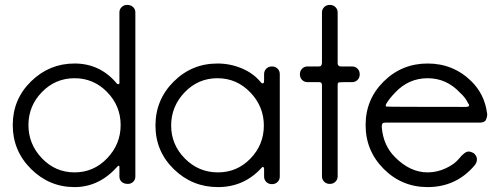

<svg xmlns="http://www.w3.org/2000/svg" viewBox="-20 -750 2036 783"><path d="M284 13Q181 13 106.5 -61Q32 -135 32 -240Q32 -345 106.5 -418Q181 -491 284 -491Q388 -491 456 -410Q458 -407 461 -407H465Q467 -407 467 -413V-700Q467 -712 476 -721Q485 -730 498 -730Q514 -730 523 -721Q532 -712 532 -700V-30Q532 -17 523 -8.5Q514 0 502 0Q485 0 476 -8.5Q467 -17 467 -30V-68Q467 -74 465.5 -74Q464 -74 463 -74Q462 -74 460 -72Q385 13 284 13ZM284 -47Q362 -47 417 -104.5Q472 -162 472 -240Q472 -318 417 -374.5Q362 -431 284 -431Q206 -431 151 -374.5Q96 -318 96 -240Q96 -162 151 -104.5Q206 -47 284 -47Z M869 13Q764 13 689 -60Q614 -133 614 -238Q614 -343 688 -417Q762 -491 867 -491Q919 -491 966.5 -471Q1014 -451 1044 -414Q1047 -410 1051 -410Q1053 -410 1055 -411.5Q1057 -413 1057 -425V-448Q1057 -461 1066 -470Q1075 -479 1089 -479Q1103 -479 1112 -470Q1121 -461 1121 -448V-30Q1121 -17 1112 -8Q1103 1 1089 1Q1075 1 1066 -8Q1057 -17 1057 -30V-60Q1057 -69 1052 -69Q1049 -69 1048 -67Q976 13 869 13ZM869 -47Q947 -47 1001.5 -103.5Q1056 -160 1056 -238Q1056 -316 1000.5 -373.5Q945 -431 867 -431Q788 -431 733 -373.5Q678 -316 678 -238Q678 -160 734 -103.5Q790 -47 869 -47Z M1325 0Q1311 0 1302 -9Q1293 -18 1293 -31V-403Q1293 -415 1282 -415H1234Q1221 -415 1212 -424Q1203 -433 1203 -447Q1203 -461 1212 -470Q1221 -479 1234 -479H1281Q1293 -479 1293 -495V-699Q1293 -712 1302 -721Q1311 -730 1325 -730Q1339 -730 1348 -721Q1357 -712 1357 -699V-492Q1357 -480 1369 -479H1416Q1429 -479 1438 -470Q1447 -461 1447 -447Q1447 -433 1438 -424Q1429 -415 1416 -415H1383Q1363 -415 1360 -413Q1357 -411 1357 -404V-31Q1357 -18 1348 -9Q1339 0 1325 0Z M1724 13Q1619 13 1545 -61Q1471 -135 1471 -240Q1471 -345 1545 -418Q1619 -491 1724 -491Q1829 -491 1903 -418Q1956 -365 1966 -290L1967 -283Q1967 -274 1962 -262Q1957 -250 1936 -250H1553Q1543 -250 1540 -246.5Q1537 -243 1537 -236V-231Q1543 -156 1592 -108Q1653 -47 1724 -47Q1762 -47 1797.5 -63.5Q1833 -80 1851 -102Q1875 -132 1891 -132Q1900 -132 1911 -126Q1925 -115 1925 -100Q1925 -87 1915 -75Q1840 13 1724 13ZM1878 -314Q1893 -314 1893 -320Q1893 -325 1887 -332V-333Q1877 -353 1856 -372Q1801 -431 1724 -431Q1646 -431 1591 -372Q1568 -348 1556 -328Q1553 -322 1553 -319Q1553 -317 1555.5 -315.5Q1558 -314 1878 -314Z"/></svg>

Font: Gardens CM
Style: Regular
Weight: 400
Designer: Created by: Aleksander Shevchuk, 2010. Modifed by: Daren Olsen, 2020.
Foundry: High-Logic / FontCreator v.13.0.0 build 2663 (64-bit)
Version: Version 3.003 Ukrainian, initial release